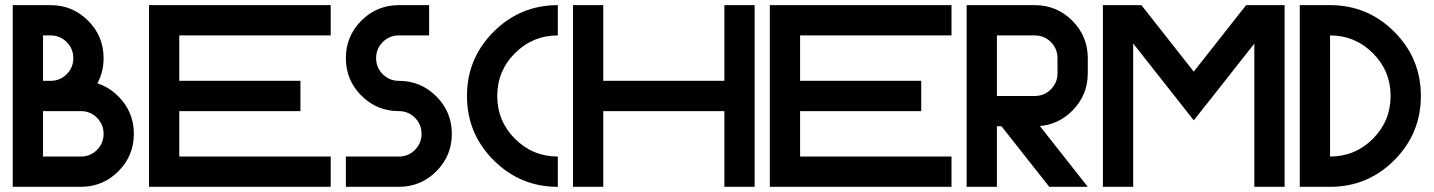

<svg xmlns="http://www.w3.org/2000/svg" viewBox="-20 -723 5548 743"><path d="M146.5 -410.2H175.8Q212.4 -410.2 238 -435.8Q263.7 -461.4 263.7 -498Q263.7 -534.7 238 -560.3Q212.4 -585.9 175.8 -585.9H146.5ZM293 -117.2Q329.6 -117.2 355.2 -142.8Q380.9 -168.5 380.9 -205.1Q380.9 -241.7 355.2 -267.3Q329.6 -293 293 -293H146.5V-117.2ZM356.9 -400.4Q401.9 -386.2 438 -350.1Q498 -290 498 -205.1Q498 -120.1 438 -60.1Q377.9 0 293 0H29.3V-703.1H175.8Q260.7 -703.1 320.8 -643.1Q380.9 -583 380.9 -498Q380.9 -444.3 356.9 -400.4Z M1259.8 -703.1V-585.9H673.8V-410.2H1142.6V-293H673.8V-117.2H1259.8V0H556.6V-703.1Z M1523.4 -703.1H1640.6V-585.9H1523.4Q1486.8 -585.9 1461.2 -560.3Q1435.5 -534.7 1435.5 -498Q1435.5 -461.4 1461.2 -435.8Q1486.8 -410.2 1523.4 -410.2Q1608.4 -410.2 1668.5 -350.1Q1728.5 -290 1728.5 -205.1Q1728.5 -120.1 1668.5 -60.1Q1608.4 0 1523.4 0H1318.4V-117.2H1523.4Q1560.1 -117.2 1585.7 -142.8Q1611.3 -168.5 1611.3 -205.1Q1611.3 -241.7 1585.7 -267.3Q1560.1 -293 1523.4 -293Q1438.5 -293 1378.4 -353Q1318.4 -413.1 1318.4 -498Q1318.4 -583 1378.4 -643.1Q1438.5 -703.1 1523.4 -703.1Z M2138.7 -117.2V0Q1993.2 0 1890.1 -103Q1787.1 -206.1 1787.1 -351.6Q1787.1 -497.1 1890.1 -600.1Q1993.2 -703.1 2138.7 -703.1V-585.9Q2041.5 -585.9 1972.9 -517.3Q1904.3 -448.7 1904.3 -351.6Q1904.3 -254.4 1972.9 -185.8Q2041.5 -117.2 2138.7 -117.2Z M2314.5 -293V0H2197.3V-703.1H2314.5V-410.2H2783.2V-703.1H2900.4V0H2783.2V-293Z M3662.1 -703.1V-585.9H3076.2V-410.2H3544.9V-293H3076.2V-117.2H3662.1V0H2959V-703.1Z M3984.4 -703.1Q4069.3 -703.1 4129.4 -643.1Q4189.5 -583 4189.5 -498V-439.5Q4189.5 -354.5 4129.4 -294.4Q4076.2 -241.2 4003.9 -235.4L4189.5 0H4040.5L3855.5 -234.4H3837.9V0H3720.7V-703.1ZM4072.3 -498Q4072.3 -534.7 4046.6 -560.3Q4021 -585.9 3984.4 -585.9H3837.9V-351.6H3984.4Q4021 -351.6 4046.6 -377.2Q4072.3 -402.8 4072.3 -439.5Z M4365.2 -554.7V0H4248V-703.1H4397L4599.6 -445.8L4802.2 -703.1H4951.2V0H4834V-554.2L4674.3 -351.6L4599.6 -257.3L4525.4 -351.6Z M5127 -703.1Q5272.5 -703.1 5375.5 -600.1Q5478.5 -497.1 5478.5 -351.6Q5478.5 -206.1 5375.5 -103Q5272.5 0 5127 0H5009.8V-703.1ZM5127 -117.2Q5224.1 -117.2 5292.7 -185.8Q5361.3 -254.4 5361.3 -351.6Q5361.3 -448.7 5292.7 -517.3Q5224.1 -585.9 5127 -585.9Z"/></svg>

Font: Gerhaus
Style: Regular
Weight: 400
Designer: GGBotNet
Foundry: GGBotNet
Version: 1.01